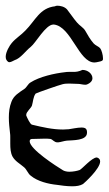

<svg xmlns="http://www.w3.org/2000/svg" viewBox="-21 -643 381 673"><path d="M232 10C247 10 260 8 270 2C274 -1 330 -51 330 -77C330 -83 327 -88 321 -90C320 -91 319 -91 318 -91C301 -91 266 -50 258 -47C250 -44 235 -41 222 -41C214 -41 205 -43 200 -46C177 -60 83 -120 83 -148C83 -155 88 -156 93 -156H95C107 -156 121 -157 135 -157C142 -157 149 -157 156 -156C164 -154 169 -144 180 -144H183C193 -145 203 -149 213 -150C233 -152 284 -149 284 -178C284 -181 284 -185 282 -189C280 -194 273 -196 265 -196C250 -196 229 -191 220 -190C214 -190 207 -189 200 -189C163 -189 129 -197 91 -206C84 -208 74 -231 71 -238V-241C71 -251 88 -264 91 -273C95 -286 95 -303 104 -315C106 -317 189 -346 199 -348C207 -350 215 -350 223 -350C233 -350 243 -349 252 -349H253C260 -349 269 -346 277 -346C279 -346 282 -346 284 -347C298 -353 303 -361 303 -369C303 -384 287 -398 268 -398C255 -392 246 -391 237 -391H220C216 -391 212 -391 207 -390C170 -386 117 -374 86 -354C77 -349 73 -337 64 -331C45 -318 27 -308 19 -286C12 -268 10 -250 10 -231C10 -213 12 -195 14 -178C15 -172 15 -167 15 -161V-140C15 -123 16 -107 23 -94C33 -77 48 -70 63 -57C73 -49 77 -34 87 -27C111 -7 149 2 179 5C192 7 213 10 232 10ZM180 -623C175 -623 174 -622 172 -621C118 -615 103 -571 68 -536C53 -520 34 -509 20 -492C13 -484 -1 -461 -1 -444C-1 -436 2 -430 8 -426C9 -425 11 -425 12 -425C18 -425 25 -430 30 -432C52 -439 68 -464 87 -479C104 -492 139 -557 166 -557H168C229 -550 255 -424 310 -424C314 -424 319 -425 323 -426C327 -427 336 -428 339 -432C340 -433 340 -436 340 -439C340 -450 335 -468 330 -474C325 -480 313 -484 307 -491C295 -505 287 -519 278 -535C272 -546 257 -554 249 -564C236 -579 226 -595 214 -610C205 -620 190 -623 180 -623Z"/></svg>

Font: Ancial
Style: Regular
Weight: 400
Designer: Daytona Mess (Anne-Dauphine Borione)
Foundry: Daytona Mess (Anne-Dauphine Borione)
Version: Version 1.000;Glyphs 3.2 (3192)